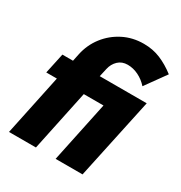

<svg xmlns="http://www.w3.org/2000/svg" viewBox="-173 -864 932 988"><g transform="rotate(30 293.0 -370.0)"><path d="M98 -361H35L61 -482H124L133 -525Q146 -587 183.5 -635.5Q221 -684 276 -712Q331 -740 397 -740Q451 -740 496.5 -721Q542 -702 586 -668L499 -547Q475 -574 443.5 -589.5Q412 -605 379 -605Q345 -605 323 -584Q301 -563 294 -531L283 -482H562L459 0H299L375 -361H258L182 0H22Z"/></g></svg>

Font: Raleway ExtraBold
Style: Italic
Weight: 800
Italic angle: -12°
Designer: Matt McInerney, Pablo Impallari, Rodrigo Fuenzalida
Foundry: Matt McInerney, Pablo Impallari, Rodrigo Fuenzalida
Version: Version 4.026